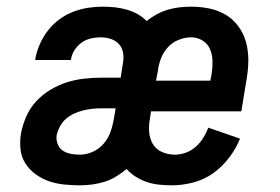

<svg xmlns="http://www.w3.org/2000/svg" viewBox="-20 -548 840 576"><path d="M496 8Q477 8 457.5 6Q438 4 420.5 -2Q403 -8 387 -18Q371 -28 360 -41Q344 -28 327.5 -18Q311 -8 293 -2.5Q275 3 256.5 5.5Q238 8 220 8Q196 8 172 5.5Q148 3 126.5 -4.5Q105 -12 86.5 -25.5Q68 -39 56 -58Q44 -77 41.5 -100.5Q39 -124 43 -148Q48 -174 59 -199Q70 -224 88.5 -244Q107 -264 131 -278.5Q155 -293 180.5 -301Q206 -309 232 -312Q258 -315 283 -315H342L349 -360Q352 -376 349 -391Q346 -406 336 -416.5Q326 -427 311.5 -431.5Q297 -436 281 -436Q267 -436 252 -432.5Q237 -429 224.5 -420Q212 -411 203.5 -397.5Q195 -384 193 -370V-368H86V-372Q90 -394 99.5 -415.5Q109 -437 123.5 -456Q138 -475 157.5 -489.5Q177 -504 199 -512.5Q221 -521 243.5 -524.5Q266 -528 288 -528Q307 -528 325 -526Q343 -524 360.5 -519Q378 -514 393 -505.5Q408 -497 420 -485Q435 -497 451 -505.5Q467 -514 484 -519Q501 -524 518.5 -526Q536 -528 553 -528Q581 -528 608 -522.5Q635 -517 657.5 -503.5Q680 -490 695.5 -468.5Q711 -447 718 -421.5Q725 -396 725 -368Q725 -340 720 -312L704 -214H433L430 -193Q426 -172 427.5 -152Q429 -132 438.5 -116Q448 -100 466 -92Q484 -84 505 -84Q521 -84 537.5 -90Q554 -96 567 -107.5Q580 -119 589.5 -134Q599 -149 605 -165L700 -132Q688 -102 667 -74.5Q646 -47 619 -28Q592 -9 559.5 -0.5Q527 8 496 8ZM448 -306H611L615 -327Q618 -346 617.5 -365Q617 -384 610 -400.5Q603 -417 587.5 -426.5Q572 -436 553 -436Q535 -436 516 -428.5Q497 -421 483.5 -406Q470 -391 463 -373Q456 -355 454 -337ZM220 -84Q239 -84 258 -92.5Q277 -101 290.5 -116.5Q304 -132 311 -151Q318 -170 321 -189L327 -223H283Q270 -223 256 -221.5Q242 -220 228.5 -216.5Q215 -213 202 -207Q189 -201 178 -191.5Q167 -182 160 -169Q153 -156 150 -143Q148 -129 153 -116Q158 -103 168.5 -96Q179 -89 192.5 -86.5Q206 -84 220 -84Z"/></svg>

Font: Iosevka Aile Semibold
Style: Italic
Weight: 600
Italic angle: -9°
Designer: Belleve Invis
Foundry: Belleve Invis
Version: Version 31.1.0; ttfautohint (v1.8.4)